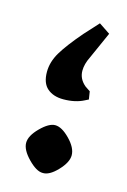

<svg xmlns="http://www.w3.org/2000/svg" viewBox="-70 -409 295 447"><g transform="rotate(15 77.5 -185.5)"><path d="M79 -178Q55 -178 40.5 -190.5Q26 -203 26 -230Q26 -254 40 -277.5Q54 -301 85 -337L116 -371L143 -353L114 -288Q105 -270 105 -254Q105 -234 122 -220L134 -212L137 -193L129 -189Q108 -178 79 -178ZM77 0Q62 0 42 -20.5Q22 -41 22 -58Q22 -75 42 -95Q62 -115 77 -115Q93 -115 112.5 -95Q132 -75 132 -57Q132 -40 112.5 -19.5Q93 1 77 0Z"/></g></svg>

Font: Katibeh
Style: Regular
Weight: 400
Designer: Arabic design by Kourosh Beigpour, Latin design by Eduardo Tunni, engineering by Lasse Fister
Version: Version 1.000